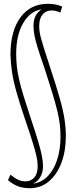

<svg xmlns="http://www.w3.org/2000/svg" viewBox="-20 -769 388 1009"><path d="M137 220Q102 220 76 210.5Q50 201 22 178L35 149Q58 168 76 176Q94 184 113 184Q143 184 160.5 163.5Q178 143 178 104Q178 82 172 54Q166 26 152.5 -18Q139 -62 115 -132Q85 -220 67.5 -282Q50 -344 43 -391.5Q36 -439 35 -484Q36 -609 88.5 -679Q141 -749 232 -749Q251 -749 270.5 -745.5Q290 -742 307 -734L297 -703Q284 -709 273 -711.5Q262 -714 251 -714Q221 -714 203.5 -692.5Q186 -671 186 -633Q186 -618 188 -603Q190 -588 196 -566Q202 -544 213.5 -507.5Q225 -471 244 -413Q276 -316 294 -252.5Q312 -189 319 -142.5Q326 -96 326 -53Q326 25 302.5 87Q279 149 236.5 184.5Q194 220 137 220ZM206 105Q206 137 192 161Q178 185 154 196Q199 190 231 157Q263 124 280.5 70Q298 16 298 -51Q298 -82 294.5 -114Q291 -146 281.5 -185Q272 -224 256 -277Q240 -330 216 -404Q191 -476 178 -518Q165 -560 160.5 -586Q156 -612 156 -634Q156 -693 199 -720Q139 -711 102 -648Q65 -585 65 -486Q65 -452 68.5 -420.5Q72 -389 80.5 -351Q89 -313 104.5 -263Q120 -213 143 -143Q168 -69 181.5 -23Q195 23 200.5 52.5Q206 82 206 105Z"/></svg>

Font: Georama Condensed ExtraLight
Style: Regular
Weight: 200
Width: 3
Designer: Jean-Baptiste Levee
Foundry: Production Type
Version: Version 1.000